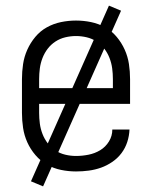

<svg xmlns="http://www.w3.org/2000/svg" viewBox="-20 -601 540 682"><path d="M250 8Q223 8 196.5 2.5Q170 -3 147 -16Q124 -29 106 -50Q88 -71 77 -95.5Q66 -120 62 -146.5Q58 -173 58 -200V-320Q58 -347 62 -373.5Q66 -400 77 -424.5Q88 -449 105.5 -470Q123 -491 146.5 -504Q170 -517 196.5 -522.5Q223 -528 250 -528Q277 -528 303.5 -522.5Q330 -517 353.5 -504Q377 -491 394.5 -470Q412 -449 423 -424.5Q434 -400 438 -373.5Q442 -347 442 -320V-232H119V-200Q119 -181 121.5 -162Q124 -143 131 -125Q138 -107 149.5 -92Q161 -77 177 -66.5Q193 -56 212 -51.5Q231 -47 250 -47Q272 -47 294.5 -51.5Q317 -56 336 -67.5Q355 -79 367 -98.5Q379 -118 379 -141H440Q439 -118 432 -96.5Q425 -75 411.5 -57Q398 -39 379 -26Q360 -13 339 -5.5Q318 2 295.5 5Q273 8 250 8ZM119 -288H381V-320Q381 -339 378.5 -358Q376 -377 369 -395Q362 -413 350.5 -428Q339 -443 323 -453.5Q307 -464 288 -468.5Q269 -473 250 -473Q231 -473 212 -468.5Q193 -464 177 -453.5Q161 -443 149.5 -428Q138 -413 131 -395Q124 -377 121.5 -358Q119 -339 119 -320ZM133 61 90 43 367 -581 410 -563Z"/></svg>

Font: Iosevka Fixed SS04 Light
Style: Regular
Weight: 300
Monospace: yes
Designer: Belleve Invis
Foundry: Belleve Invis
Version: Version 32.5.0